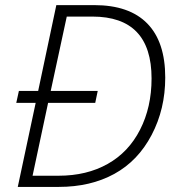

<svg xmlns="http://www.w3.org/2000/svg" viewBox="-20 -734 700 754"><path d="M628.9 -429.2Q628.9 -305.7 575.4 -203.9Q522 -102.1 428.7 -51Q335.4 0 210.9 0H49.8L120.1 -330.1H43.9L54.2 -377H129.9L201.2 -713.9H350.1Q487.8 -713.9 558.3 -641.8Q628.9 -569.8 628.9 -429.2ZM210 -43.9Q320.3 -43.9 402.6 -90.1Q484.9 -136.2 530 -224.6Q575.2 -313 575.2 -425.8Q575.2 -668.9 342.8 -668.9H242.2L179.2 -377H363.8L354 -330.1H168.9L107.9 -43.9Z"/></svg>

Font: CAA NEO Sans Light
Style: Italic
Weight: 300
Italic angle: -12°
Version: Version 1.10